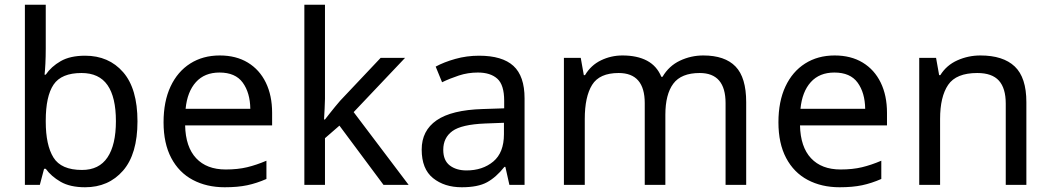

<svg xmlns="http://www.w3.org/2000/svg" viewBox="-20 -780 4431 810"><path d="M173 -575Q173 -541 171.5 -511.5Q170 -482 168 -465H173Q196 -499 236 -522Q276 -545 339 -545Q439 -545 499.5 -475.5Q560 -406 560 -268Q560 -130 499 -60Q438 10 339 10Q276 10 236 -13Q196 -36 173 -68H166L148 0H85V-760H173ZM324 -472Q239 -472 206 -423Q173 -374 173 -271V-267Q173 -168 205.5 -115.5Q238 -63 326 -63Q398 -63 433.5 -116Q469 -169 469 -269Q469 -370 433.5 -421Q398 -472 324 -472Z M907 -546Q976 -546 1025.5 -516Q1075 -486 1101.5 -431.5Q1128 -377 1128 -304V-251H761Q763 -160 807.5 -112.5Q852 -65 932 -65Q983 -65 1022.5 -74.5Q1062 -84 1104 -102V-25Q1063 -7 1023 1.5Q983 10 928 10Q852 10 793.5 -21Q735 -52 702.5 -113.5Q670 -175 670 -264Q670 -352 699.5 -415Q729 -478 782.5 -512Q836 -546 907 -546ZM906 -474Q843 -474 806.5 -433.5Q770 -393 763 -321H1036Q1035 -389 1004 -431.5Q973 -474 906 -474Z M1351 -363Q1351 -347 1349.5 -321Q1348 -295 1347 -276H1351Q1357 -284 1369 -299Q1381 -314 1393.5 -329.5Q1406 -345 1415 -355L1586 -536H1689L1472 -307L1704 0H1598L1412 -250L1351 -197V0H1264V-760H1351Z M2001 -545Q2099 -545 2146 -502Q2193 -459 2193 -365V0H2129L2112 -76H2108Q2073 -32 2034.5 -11Q1996 10 1928 10Q1855 10 1807 -28.5Q1759 -67 1759 -149Q1759 -229 1822 -272.5Q1885 -316 2016 -320L2107 -323V-355Q2107 -422 2078 -448Q2049 -474 1996 -474Q1954 -474 1916 -461.5Q1878 -449 1845 -433L1818 -499Q1853 -518 1901 -531.5Q1949 -545 2001 -545ZM2027 -259Q1927 -255 1888.5 -227Q1850 -199 1850 -148Q1850 -103 1877.5 -82Q1905 -61 1948 -61Q2016 -61 2061 -98.5Q2106 -136 2106 -214V-262Z M2947 -546Q3038 -546 3083 -499.5Q3128 -453 3128 -349V0H3041V-345Q3041 -472 2932 -472Q2854 -472 2820.5 -427Q2787 -382 2787 -296V0H2700V-345Q2700 -472 2590 -472Q2509 -472 2478 -422Q2447 -372 2447 -278V0H2359V-536H2430L2443 -463H2448Q2473 -505 2515.5 -525.5Q2558 -546 2606 -546Q2668 -546 2709.5 -524Q2751 -502 2770 -456H2775Q2802 -502 2848.5 -524Q2895 -546 2947 -546Z M3501 -546Q3570 -546 3619.5 -516Q3669 -486 3695.5 -431.5Q3722 -377 3722 -304V-251H3355Q3357 -160 3401.5 -112.5Q3446 -65 3526 -65Q3577 -65 3616.5 -74.5Q3656 -84 3698 -102V-25Q3657 -7 3617 1.5Q3577 10 3522 10Q3446 10 3387.5 -21Q3329 -52 3296.5 -113.5Q3264 -175 3264 -264Q3264 -352 3293.5 -415Q3323 -478 3376.5 -512Q3430 -546 3501 -546ZM3500 -474Q3437 -474 3400.5 -433.5Q3364 -393 3357 -321H3630Q3629 -389 3598 -431.5Q3567 -474 3500 -474Z M4116 -546Q4212 -546 4261 -499.5Q4310 -453 4310 -349V0H4223V-343Q4223 -408 4194 -440Q4165 -472 4103 -472Q4014 -472 3980 -422Q3946 -372 3946 -278V0H3858V-536H3929L3942 -463H3947Q3973 -505 4019 -525.5Q4065 -546 4116 -546Z"/></svg>

Font: Noto Sans Sundanese
Style: Regular
Weight: 400
Designer: Monotype Design Team (Regular), Sérgio L. Martins (other weights)
Foundry: Monotype Imaging Inc.
Version: Version 2.003